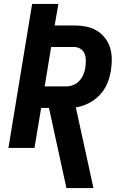

<svg xmlns="http://www.w3.org/2000/svg" viewBox="-20 -755 640 980"><path d="M319 205 230 -204H190L156 0H23L144 -735H278L259 -625H359Q390 -625 419 -619.5Q448 -614 472.5 -599.5Q497 -585 515 -562.5Q533 -540 541.5 -512.5Q550 -485 550.5 -455Q551 -425 546 -394Q542 -372 535.5 -350.5Q529 -329 517.5 -308.5Q506 -288 489.5 -270.5Q473 -253 453 -240Q433 -227 411 -218.5Q389 -210 367 -207L457 205ZM208 -314H319Q337 -314 355 -321.5Q373 -329 386 -343.5Q399 -358 406 -375.5Q413 -393 416 -411Q418 -429 418 -447Q418 -465 412 -480.5Q406 -496 391.5 -505.5Q377 -515 359 -515H241Z"/></svg>

Font: Iosevka Curly XBdExObl
Style: Regular
Weight: 800
Width: 7
Italic angle: -9°
Monospace: yes
Designer: Belleve Invis
Foundry: Belleve Invis
Version: Version 11.1.0; ttfautohint (v1.8.3)